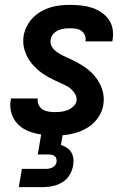

<svg xmlns="http://www.w3.org/2000/svg" viewBox="-20 -548 540 788"><path d="M57 220 70 145H170Q177 145 183.5 143.5Q190 142 196 139Q202 136 206.5 130Q211 124 212 118Q213 111 211.5 104Q210 97 205 93Q200 89 193 87.5Q186 86 179 86H135L149 4Q122 0 96.5 -10Q71 -20 53 -38.5Q35 -57 27 -83.5Q19 -110 24 -138L25 -144H136L135 -142Q133 -129 139 -117Q145 -105 155.5 -98.5Q166 -92 178.5 -90Q191 -88 205 -88Q218 -88 231.5 -89.5Q245 -91 257.5 -96Q270 -101 281 -111Q292 -121 294 -134Q296 -148 289.5 -160Q283 -172 273.5 -181Q264 -190 252 -196Q240 -202 228 -207.5Q216 -213 204 -218.5Q192 -224 180.5 -230.5Q169 -237 157.5 -244.5Q146 -252 136.5 -260.5Q127 -269 118 -278.5Q109 -288 101.5 -299Q94 -310 88.5 -322Q83 -334 79.5 -347Q76 -360 75.5 -374Q75 -388 77 -402Q81 -422 90.5 -441Q100 -460 115.5 -475.5Q131 -491 149.5 -501.5Q168 -512 188 -518Q208 -524 228.5 -526Q249 -528 268 -528Q291 -528 313.5 -525.5Q336 -523 356.5 -516.5Q377 -510 395 -498Q413 -486 425.5 -469Q438 -452 442 -430Q446 -408 442 -385L441 -378H330L331 -381Q333 -393 328 -404Q323 -415 314 -421.5Q305 -428 292.5 -430Q280 -432 268 -432Q256 -432 244 -430.5Q232 -429 220 -424Q208 -419 199 -409Q190 -399 188 -387Q185 -370 193 -356.5Q201 -343 214 -334Q227 -325 241 -318.5Q255 -312 269 -305.5Q283 -299 297 -291.5Q311 -284 323.5 -275.5Q336 -267 348 -257Q360 -247 369.5 -235Q379 -223 386.5 -210Q394 -197 399 -182Q404 -167 405.5 -151Q407 -135 404 -118Q400 -91 383.5 -66.5Q367 -42 343 -26.5Q319 -11 291.5 -3Q264 5 237 7L230 47Q243 51 254.5 58.5Q266 66 272.5 77Q279 88 281 102Q283 116 280 131Q277 151 266 169.5Q255 188 236.5 199.5Q218 211 197.5 215.5Q177 220 157 220Z"/></svg>

Font: Iosevka Curly
Style: Bold Italic
Weight: 700
Italic angle: -9°
Monospace: yes
Designer: Belleve Invis
Foundry: Belleve Invis
Version: Version 22.1.2; ttfautohint (v1.8.4)